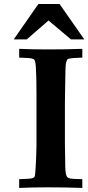

<svg xmlns="http://www.w3.org/2000/svg" viewBox="-20 -923 434 943"><path d="M384.3 -683.1V-640.1Q356.4 -639.2 341.3 -637.9Q326.2 -636.7 319.1 -635Q312 -633.3 310.3 -630.4Q308.6 -627.4 307.1 -623Q305.2 -619.1 304.2 -614.7Q303.2 -610.4 302.5 -602.3Q301.8 -594.2 301.5 -580.3Q301.3 -566.4 300.8 -543.5Q299.8 -482.4 299.3 -450.7Q298.8 -418.9 298.8 -414.1V-217.3L300.3 -127.9Q300.3 -101.1 301.5 -85.4Q302.7 -69.8 305.7 -61.8Q308.6 -53.7 313.5 -50.8Q318.4 -47.9 326.2 -45.9Q336.4 -43.9 384.3 -43V0Q304.7 -2.9 214.4 -2.9Q135.7 -2.9 74.2 0V-43Q99.6 -43.9 114.3 -44.7Q128.9 -45.4 132.8 -46.4Q143.1 -48.3 146.7 -51.8Q150.4 -55.2 151.4 -59.6Q151.9 -61.5 152.8 -70.3Q153.8 -79.1 154.5 -92.3Q155.3 -105.5 156.2 -121.6Q157.2 -137.7 157.7 -154.3Q158.2 -170.9 158.7 -186.5Q159.2 -202.1 159.2 -213.9V-418Q159.2 -423.8 159.2 -434.8Q159.2 -445.8 159.2 -459.2Q159.2 -472.7 158.9 -486.8Q158.7 -501 158.7 -512.9Q158.7 -524.9 158.4 -533.2Q158.2 -541.5 158.2 -543Q157.2 -576.7 156 -594.7Q154.8 -612.8 152.3 -621.3Q149.9 -629.9 146 -632.1Q142.1 -634.3 135.7 -635.7Q127.9 -638.2 74.2 -640.1V-683.1Q135.7 -680.2 215.3 -680.2Q304.7 -680.2 384.3 -683.1ZM168.5 -903.3H272.5L394 -729.5H328.6L218.3 -822.3L111.3 -729.5H47.4Z"/></svg>

Font: XB Kayhan
Style: Bold
Weight: 700
Designer: Behnam
Foundry: Irmug
Version: Version 7.300 2009